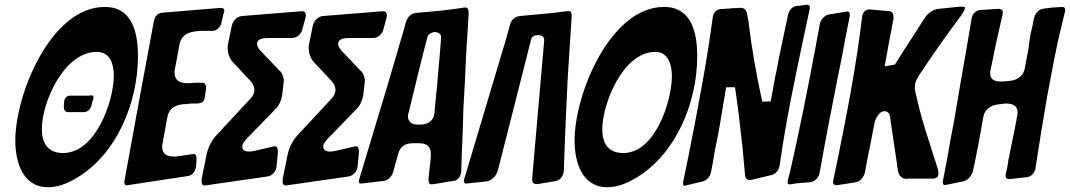

<svg xmlns="http://www.w3.org/2000/svg" viewBox="-20 -780 4475 803"><path d="M557 -545C557 -641 535 -751 418 -751C194 -751 44 -388 44 -192C44 -102 75 3 181 3C218 3 258 -10 301 -36C467 -134 557 -350 557 -545ZM244 -140C178 -140 155 -184 155 -241C155 -350 246 -563 385 -563C444 -563 456 -505 456 -465C456 -356 380 -140 244 -140ZM274 -380C259 -380 250 -370 248 -354V-348L247 -338V-332C247 -320 253 -311 266 -311H330C346 -311 359 -323 363 -340L365 -351L370 -365V-364C371 -368 371 -370 371 -373C371 -378 369 -381 364 -381H359L351 -380Z M767 -44C785 -47 797 -63 800 -84L802 -113C802 -126 800 -136 790 -136L785 -135H782L714 -125C680 -125 658 -132 658 -170L659 -174V-176L680 -290C688 -334 725 -345 764 -345C768 -346 773 -347 779 -347H804C806 -347 808 -347 811 -348C826 -349 834 -357 836 -371L842 -410C842 -425 838 -434 825 -434H795C792 -434 790 -434 787 -433L764 -432C732 -432 710 -444 710 -476C710 -482 710 -487 712 -491L711 -489C718 -525 725 -561 731 -597C743 -645 784 -649 824 -651H870C887 -652 901 -666 907 -686H906C909 -699 912 -711 915 -723L916 -726V-725C917 -729 918 -732 918 -736C918 -745 910 -747 902 -747L659 -727H660C639 -725 627 -712 623 -689C582 -469 541 -247 501 -26C500 -25 500 -22 500 -18C500 -10 503 -6 509 -5L514 -6H517Z M1040 -148 1042 -149C1035 -147 1029 -146 1023 -146C995 -146 993 -160 993 -168C993 -176 999 -185 1009 -197L1136 -328C1148 -341 1157 -362 1160 -381L1166 -433C1167 -436 1167 -438 1167 -441C1167 -453 1163 -470 1152 -482V-481C1126 -509 1099 -537 1072 -565C1060 -578 1055 -588 1055 -596C1055 -613 1070 -621 1100 -621H1200C1222 -621 1240 -637 1245 -659L1258 -707C1259 -710 1259 -713 1259 -716C1259 -725 1255 -733 1245 -733H1240L992 -713C971 -711 954 -694 949 -671L933 -593C932 -589 932 -584 932 -580C932 -562 937 -538 954 -520L1027 -442C1038 -430 1044 -417 1044 -404C1044 -392 1038 -378 1027 -367C980 -316 932 -265 884 -213C866 -194 850 -162 844 -134L823 -30C823 -27 823 -24 823 -21C823 -11 827 -4 836 -4C837 -4 839 -5 842 -5L1099 -42C1119 -45 1135 -63 1137 -87L1142 -141V-147C1142 -162 1137 -168 1131 -168C1128 -168 1125 -168 1122 -167Z M1379 -148 1381 -149C1374 -147 1368 -146 1362 -146C1334 -146 1332 -160 1332 -168C1332 -176 1338 -185 1348 -197L1475 -328C1487 -341 1496 -362 1499 -381L1505 -433C1506 -436 1506 -438 1506 -441C1506 -453 1502 -470 1491 -482V-481C1465 -509 1438 -537 1411 -565C1399 -578 1394 -588 1394 -596C1394 -613 1409 -621 1439 -621H1539C1561 -621 1579 -637 1584 -659L1597 -707C1598 -710 1598 -713 1598 -716C1598 -725 1594 -733 1584 -733H1579L1331 -713C1310 -711 1293 -694 1288 -671L1272 -593C1271 -589 1271 -584 1271 -580C1271 -562 1276 -538 1293 -520L1366 -442C1377 -430 1383 -417 1383 -404C1383 -392 1377 -378 1366 -367C1319 -316 1271 -265 1223 -213C1205 -194 1189 -162 1183 -134L1162 -30C1162 -27 1162 -24 1162 -21C1162 -11 1166 -4 1175 -4C1176 -4 1178 -5 1181 -5L1438 -42C1458 -45 1474 -63 1476 -87L1481 -141V-147C1481 -162 1476 -168 1470 -168C1467 -168 1464 -168 1461 -167Z M1801 -11C1814 -13 1825 -15 1837 -17C1844 -19 1853 -20 1860 -21L1877 -23C1895 -26 1907 -42 1909 -62C1910 -99 1911 -138 1913 -175C1914 -202 1915 -227 1916 -252L1918 -326C1920 -361 1922 -397 1924 -432C1927 -501 1930 -571 1935 -638L1940 -724C1940 -738 1938 -748 1927 -749L1922 -748H1919C1887 -743 1854 -739 1821 -735L1720 -726C1701 -724 1684 -710 1678 -688C1673 -670 1668 -653 1663 -635L1657 -615C1624 -500 1581 -356 1553 -265L1483 -32C1481 -29 1481 -27 1481 -26C1481 -24 1481 -23 1481 -21C1481 -15 1484 -12 1488 -12L1492 -13H1496L1514 -15C1525 -16 1536 -18 1548 -19C1556 -20 1565 -21 1574 -22L1583 -23C1602 -25 1620 -41 1625 -63L1646 -139C1654 -167 1674 -181 1707 -181H1733C1771 -181 1782 -162 1782 -133L1781 -114L1772 -33C1772 -19 1774 -9 1784 -9L1789 -10H1791L1790 -9L1794 -10H1791ZM1818 -537C1814 -496 1811 -457 1808 -421C1805 -389 1802 -360 1799 -331L1797 -308C1794 -278 1776 -262 1743 -259H1727C1697 -259 1686 -275 1686 -295C1686 -297 1687 -302 1689 -309C1708 -386 1727 -464 1746 -542L1768 -626C1771 -636 1780 -642 1795 -646C1815 -646 1825 -638 1825 -623Z M2371 -712V-718C2371 -728 2366 -734 2359 -734C2357 -734 2355 -734 2352 -733L2340 -732C2311 -728 2281 -724 2252 -722L2154 -713C2134 -711 2118 -697 2113 -677L2098 -622L1923 -36C1921 -31 1920 -27 1920 -23C1920 -17 1923 -12 1930 -12C1932 -12 1934 -12 1936 -13L2013 -21C2035 -24 2055 -42 2062 -67V-66C2108 -249 2155 -432 2201 -614C2204 -627 2214 -633 2229 -633H2232C2248 -633 2256 -626 2256 -611L2206 -38V-32C2206 -14 2211 -10 2228 -10L2288 -20C2293 -21 2298 -22 2302 -22C2323 -26 2337 -43 2338 -66C2341 -150 2344 -236 2348 -320L2355 -465Z M2896 -545C2896 -641 2874 -751 2757 -751C2533 -751 2383 -388 2383 -192C2383 -102 2414 3 2520 3C2557 3 2597 -10 2640 -36C2806 -134 2896 -350 2896 -545ZM2587 -140C2519 -140 2499 -186 2499 -239C2499 -346 2585 -563 2721 -563C2777 -563 2790 -504 2790 -462C2790 -358 2721 -140 2587 -140Z M2918 -21C2935 -25 2950 -41 2954 -61L2962 -104C2966 -129 2970 -154 2975 -176C2987 -234 2997 -293 3007 -357C3010 -375 3014 -397 3017 -415H3054C3057 -397 3064 -345 3070 -298L3078 -227C3081 -203 3083 -183 3085 -168L3096 -48C3098 -32 3104 -27 3119 -27L3207 -48C3224 -52 3238 -68 3241 -89C3266 -270 3304 -449 3342 -628L3366 -741C3367 -743 3367 -745 3367 -749C3367 -758 3360 -760 3353 -760C3339 -758 3325 -756 3311 -755C3294 -753 3281 -738 3276 -719L3252 -606C3247 -582 3243 -562 3239 -544L3229 -491C3225 -474 3222 -457 3218 -437C3215 -416 3209 -386 3203 -356L3168 -355C3143 -466 3124 -580 3111 -684L3112 -683L3105 -720C3102 -738 3092 -747 3080 -747H3069C3064 -746 3060 -746 3056 -746H3046C3042 -746 3036 -745 3032 -744H3020C3017 -743 3014 -743 3010 -743H3011L2992 -742C2976 -740 2963 -727 2961 -708C2935 -512 2897 -319 2859 -125L2837 -19C2837 -17 2837 -15 2837 -12C2837 -6 2838 -3 2841 -3C2843 -3 2846 -3 2847 -4Z M3310 -13C3327 -15 3344 -16 3359 -17L3367 -18C3388 -20 3404 -36 3408 -58C3433 -198 3460 -338 3488 -478C3498 -524 3507 -571 3515 -617L3533 -708C3534 -710 3534 -713 3534 -718C3534 -727 3531 -732 3524 -732H3523C3522 -732 3522 -732 3521 -732L3518 -731C3493 -727 3471 -723 3449 -720C3429 -717 3412 -699 3408 -676L3391 -583C3358 -407 3323 -231 3283 -56C3280 -47 3278 -39 3276 -30V-31C3275 -25 3274 -21 3274 -18C3274 -12 3277 -9 3282 -9H3284C3286 -9 3287 -9 3291 -10Z M3555 -17C3576 -20 3593 -37 3598 -61C3601 -80 3605 -99 3608 -117C3610 -126 3612 -136 3614 -146C3618 -166 3623 -186 3626 -207C3631 -231 3635 -254 3639 -273C3642 -281 3647 -291 3655 -302C3663 -311 3671 -315 3679 -315C3691 -315 3699 -308 3702 -293L3727 -124C3729 -112 3731 -100 3732 -89L3735 -68C3738 -46 3752 -32 3771 -32L3780 -33H3881C3900 -33 3905 -45 3905 -55C3905 -60 3904 -66 3903 -71L3874 -162C3857 -213 3841 -265 3827 -317L3809 -392C3807 -401 3806 -407 3806 -412C3806 -422 3807 -441 3822 -461H3821C3872 -538 3924 -613 3979 -687C3987 -698 3995 -708 4003 -720L4002 -719C4011 -732 4016 -741 4016 -747C4016 -749 4016 -752 4004 -752H3992L3906 -743C3883 -741 3860 -725 3847 -704C3830 -678 3813 -652 3797 -626L3785 -608C3763 -574 3740 -538 3723 -510L3680 -503L3703 -630C3703 -632 3704 -635 3705 -638C3706 -644 3708 -653 3710 -666L3717 -703C3717 -720 3715 -734 3694 -734L3680 -735C3662 -737 3643 -738 3624 -740H3613C3599 -740 3587 -728 3585 -706C3562 -512 3525 -319 3486 -127L3466 -30C3465 -24 3464 -21 3464 -20C3464 -11 3469 -6 3476 -5L3481 -6H3484Z M4010 -22C4028 -26 4044 -44 4050 -67L4049 -66L4052 -77C4059 -112 4066 -146 4073 -181L4093 -293V-292C4097 -319 4120 -339 4152 -343L4184 -347C4213 -347 4236 -341 4236 -308C4236 -303 4235 -298 4234 -294V-296C4227 -253 4218 -211 4209 -168C4207 -156 4204 -145 4202 -133C4201 -126 4200 -118 4197 -110C4197 -105 4196 -99 4195 -94C4194 -87 4192 -79 4191 -71L4186 -53C4186 -51 4186 -48 4186 -44C4186 -33 4194 -31 4203 -31C4227 -34 4251 -36 4274 -39C4293 -41 4308 -57 4311 -78C4326 -177 4342 -276 4359 -374C4377 -470 4397 -582 4420 -673L4433 -727C4435 -731 4435 -733 4435 -735C4435 -747 4433 -751 4420 -751L4377 -748C4367 -747 4355 -745 4346 -744C4321 -742 4307 -720 4303 -697L4300 -683C4300 -681 4300 -678 4299 -676C4293 -653 4288 -629 4285 -606C4284 -594 4282 -580 4280 -569L4266 -494C4261 -465 4237 -446 4206 -442L4172 -439C4143 -439 4121 -443 4121 -476C4121 -481 4122 -486 4123 -490V-488C4131 -529 4140 -569 4148 -609L4173 -719C4174 -723 4174 -726 4174 -729C4174 -740 4165 -743 4156 -743L4079 -738C4060 -736 4046 -722 4043 -700L4024 -587C4006 -485 3989 -386 3969 -267C3959 -219 3951 -173 3943 -125L3924 -26C3923 -25 3923 -22 3923 -18C3923 -10 3926 -6 3931 -6C3934 -6 3936 -7 3938 -7Z"/></svg>

Font: Bangerz
Style: Regular
Weight: 400
Designer: vernon adams
Foundry: Vernon Adams
Version: Version 2.10;December 28, 2023;FontCreator 13.0.0.2683 64-bi